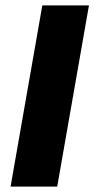

<svg xmlns="http://www.w3.org/2000/svg" viewBox="-20 -688 348 708"><path d="M19 0 136 -668H308L191 0Z"/></svg>

Font: Gantari ExtraBold
Style: Italic
Weight: 800
Italic angle: -10°
Designer: Anugrah Pasau
Foundry: Lafontype
Version: Version 1.000